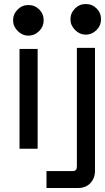

<svg xmlns="http://www.w3.org/2000/svg" viewBox="-20 -739 522 954"><path d="M121 -562Q91 -562 68 -585Q45 -608 45 -638Q45 -669 68 -692Q90 -714 121 -714Q153 -714 175 -692Q197 -670 197 -638Q197 -607 175 -585Q152 -562 121 -562ZM167 0H77V-496H167ZM406 -567Q376 -567 353 -590Q330 -613 330 -643Q330 -674 353 -697Q375 -719 406 -719Q438 -719 460 -697Q482 -675 482 -643Q482 -612 460 -590Q437 -567 406 -567ZM362 87V-501H452V111Q452 146 429 171Q406 195 369 195H211V111H341Q354 111 358 104Q362 99 362 87Z"/></svg>

Font: Rilu
Style: Bold
Weight: 500
Designer: Alí Sinisterra
Foundry: Alí Sinisterra
Version: ""